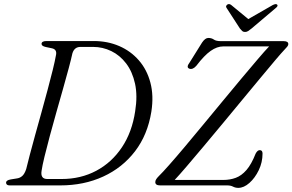

<svg xmlns="http://www.w3.org/2000/svg" viewBox="-20 -899 1418 931"><path d="M9.5 -13.5Q9.5 -25 32 -29L63 -34Q77 -36 88 -45.8Q99 -55.5 107 -79Q113 -104 124.2 -147Q135.5 -190 150.2 -243.2Q165 -296.5 180.8 -353.2Q196.5 -410 210.8 -463.2Q225 -516.5 235.8 -560Q246.5 -603.5 251 -629.5Q258.5 -659.5 231 -665L202.5 -671Q181.5 -675.5 181.5 -686Q181.5 -700 205.5 -700H435Q501.5 -700 557.8 -675.8Q614 -651.5 653.2 -606.5Q692.5 -561.5 709.2 -498.5Q726 -435.5 714 -358Q696 -245.5 634.8 -165.5Q573.5 -85.5 480.2 -42.8Q387 0 272.5 0H27Q9.5 0 9.5 -13.5ZM278.5 -31Q371.5 -31 446.8 -71Q522 -111 571.2 -184.8Q620.5 -258.5 635.5 -360Q647.5 -435 634.8 -493.2Q622 -551.5 591.8 -591.2Q561.5 -631 519.8 -651.2Q478 -671.5 431.5 -671.5H370Q340.5 -671.5 331 -640Q325.5 -614 313.5 -569.2Q301.5 -524.5 285.8 -469Q270 -413.5 253.2 -354.2Q236.5 -295 221.5 -239.5Q206.5 -184 195.8 -139.5Q185 -95 181.5 -70Q175.5 -31 209.5 -31ZM1081.5 0H756.5Q733 0 733 -16Q733 -23.5 737.8 -30.5Q742.5 -37.5 750 -45Q767.5 -62 800.2 -99Q833 -136 875.2 -186.2Q917.5 -236.5 964.8 -293.8Q1012 -351 1059.8 -408.8Q1107.5 -466.5 1151.2 -518.8Q1195 -571 1229.5 -611.5Q1264 -652 1285 -674H1062.5Q1032.5 -674 1001.5 -652.2Q970.5 -630.5 932 -580Q914.5 -560 898 -566Q881.5 -572.5 899.5 -596L960 -693Q975 -715 990 -715Q1006 -715 1017 -707.2Q1028 -699.5 1051 -699.5H1355.5Q1378 -699.5 1378 -685Q1378 -679.5 1372.8 -672.8Q1367.5 -666 1358.5 -657Q1346 -644 1316.5 -609.2Q1287 -574.5 1246.2 -525.2Q1205.5 -476 1158 -418.8Q1110.5 -361.5 1061.8 -302.5Q1013 -243.5 967.8 -189.8Q922.5 -136 886 -93.2Q849.5 -50.5 827 -26.5H1063.5Q1095.5 -26.5 1123.2 -36.8Q1151 -47 1175 -74.5Q1199 -102 1219.5 -154Q1228.5 -171 1239.5 -171Q1253 -171 1253 -154.5Q1253 -112 1234.8 -74Q1216.5 -36 1189.5 -12Q1162.5 12 1135.5 12Q1121.5 12 1110 6Q1098.5 0 1081.5 0ZM1199.5 -760.5Q1190 -753 1183.2 -748.5Q1176.5 -744 1168 -744Q1159.5 -744 1154.5 -748.5Q1149.5 -753 1143.5 -760.5L1079 -860Q1075 -865 1076.8 -869.8Q1078.5 -874.5 1082.5 -877Q1091.5 -882.5 1101.5 -874.5L1184 -806.5L1302.5 -874.5Q1317.5 -882 1323.5 -877Q1330.5 -870.5 1317 -860Z"/></svg>

Font: Fraunces 9pt Light
Style: Italic
Weight: 300
Italic angle: -16°
Version: Version 1.000;[0bf87f6ff]